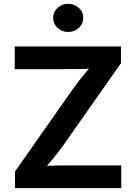

<svg xmlns="http://www.w3.org/2000/svg" viewBox="-20 -966 698 986"><path d="M57.1 0V-85.4L357.4 -513.2Q383.8 -550.3 415.3 -587.6Q446.8 -625 478.5 -662.1L489.7 -616.7Q441.4 -612.3 392.8 -611.6Q344.2 -610.8 296.4 -610.8H55.7V-727.5H601.1V-641.6L306.2 -221.2Q278.3 -182.1 245.6 -143.1Q212.9 -104 179.7 -65.4L168.5 -110.8Q218.8 -115.2 268.8 -116Q318.8 -116.7 368.7 -116.7H602.5V0ZM330.1 -801.8Q298.3 -801.8 275.6 -823Q252.9 -844.2 252.9 -874Q252.9 -904.3 275.6 -925.3Q298.3 -946.3 330.1 -946.3Q362.3 -946.3 385 -925.3Q407.7 -904.3 407.7 -874Q407.7 -844.2 385 -823Q362.3 -801.8 330.1 -801.8Z"/></svg>

Font: Inter Cardless
Style: Bold
Weight: 700
Designer: Rasmus Andersson
Foundry: rsms
Version: Version 4.001;git-9221beed3